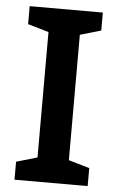

<svg xmlns="http://www.w3.org/2000/svg" viewBox="-52 -751 481 787"><g transform="rotate(5 188.5 -357.0)"><path d="M339 0H38V-74L124 -99V-615L38 -640V-714H339V-640L253 -615V-99L339 -74Z"/></g></svg>

Font: Noto Sans Thai Looped SemiBold
Style: Regular
Weight: 600
Designer: Sasikarn Vongin, Ben Mitchell
Foundry: The Fontpad Ltd
Version: Version 1.001; ttfautohint (v1.8.4.7-5d5b)